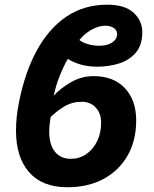

<svg xmlns="http://www.w3.org/2000/svg" viewBox="-20 -785 652 815"><path d="M266.1 9.8Q159.7 9.8 103.8 -53.7Q47.9 -117.2 47.9 -231Q47.9 -258.8 51 -289.6Q54.2 -320.3 61 -353Q86.4 -480 137.2 -572.5Q188 -665 262.9 -715.1Q337.9 -765.1 435.1 -765.1Q510.3 -765.1 547.1 -731Q584 -696.8 584 -647.9Q584 -594.2 556.9 -562Q529.8 -529.8 486.3 -515.9Q442.9 -502 393.1 -502Q354.5 -502 322.8 -511Q291 -520 268.1 -535.2Q250 -504.4 233.6 -463.4Q217.3 -422.4 208 -378.9Q237.3 -410.6 281.7 -436.3Q326.2 -461.9 377 -461.9Q461.9 -461.9 510 -410.9Q558.1 -359.9 558.1 -273.9Q558.1 -189 522 -125.2Q485.8 -61.5 420.2 -25.9Q354.5 9.8 266.1 9.8ZM400.9 -590.8Q436.5 -590.8 456.8 -605Q477.1 -619.1 477.1 -640.1Q477.1 -656.7 462.9 -666.3Q448.7 -675.8 426.8 -675.8Q397.9 -675.8 367.7 -658.4Q337.4 -641.1 316.9 -615.2Q331.1 -604 354 -597.4Q377 -590.8 400.9 -590.8ZM280.8 -110.8Q316.4 -110.8 345.5 -130.4Q374.5 -149.9 391.8 -184.6Q409.2 -219.2 409.2 -264.2Q409.2 -304.7 386 -328.9Q362.8 -353 328.1 -353Q286.1 -353 253.4 -333.3Q220.7 -313.5 194.8 -288.1Q189 -253.9 189 -226.1Q189 -170.4 213.4 -140.6Q237.8 -110.8 280.8 -110.8Z"/></svg>

Font: Open Sans
Style: Bold Italic
Weight: 700
Italic angle: -12°
Designer: Monotype Design Team
Foundry: Monotype Imaging Inc.
Version: Version 3.003; ttfautohint (v1.8.4)